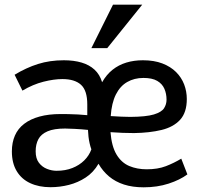

<svg xmlns="http://www.w3.org/2000/svg" viewBox="-20 -798 861 828"><path d="M599.6 9.8Q551.8 9.8 514.6 -2.2Q477.5 -14.2 450.2 -37.1Q422.9 -60.1 404.8 -91.8Q383.3 -54.7 349.9 -32.7Q316.4 -10.7 277.3 -0.7Q238.3 9.3 197.8 9.3Q147.9 9.3 110.4 -8.1Q72.8 -25.4 52 -60.1Q31.2 -94.7 31.2 -145Q31.2 -183.6 44.4 -213.6Q57.6 -243.7 84.5 -264.2Q111.3 -284.7 150.6 -295.4Q189.9 -306.2 242.2 -306.2Q253.9 -306.2 273.9 -305.9Q293.9 -305.7 315.9 -304.4Q337.9 -303.2 356.4 -301.3V-347.7Q356.4 -407.7 329.3 -432.4Q302.2 -457 249 -457Q212.9 -457 167.5 -445.6Q122.1 -434.1 76.7 -407.2L43 -475.6Q92.8 -505.9 143.8 -522Q194.8 -538.1 255.4 -538.1Q298.3 -538.1 331.5 -528.3Q364.7 -518.6 387.5 -497.8Q410.2 -477.1 420.4 -443.4Q439 -476.1 465.3 -497.1Q491.7 -518.1 524.7 -528.1Q557.6 -538.1 596.2 -538.1Q644.5 -538.1 680.2 -524.4Q715.8 -510.7 739.3 -487.3Q762.7 -463.9 774.2 -433.8Q785.6 -403.8 785.6 -371.1Q785.6 -313 756.8 -281.5Q728 -250 676.5 -237.5Q625 -225.1 558.1 -224.1Q534.2 -224.1 508.8 -225.1Q483.4 -226.1 456.5 -228Q461.4 -166.5 482.7 -131.3Q503.9 -96.2 537.6 -82Q571.3 -67.9 612.8 -67.9Q660.2 -67.9 695.1 -81.3Q730 -94.7 761.7 -113.8L788.1 -45.9Q755.9 -22 707 -6.1Q658.2 9.8 599.6 9.8ZM224.1 -61.5Q262.2 -61.5 292.2 -73.5Q322.3 -85.4 343.3 -106.2Q364.3 -127 374 -153.8Q369.6 -166 366.5 -179.9Q363.3 -193.8 361.6 -208.7Q359.9 -223.6 359.4 -237.8Q331.5 -240.7 302.7 -242.2Q273.9 -243.7 260.7 -243.7Q212.9 -243.7 185.1 -231.7Q157.2 -219.7 145.5 -197.8Q133.8 -175.8 133.8 -145.5Q133.8 -114.3 147.9 -95.9Q162.1 -77.6 182.9 -69.6Q203.6 -61.5 224.1 -61.5ZM457.5 -297.4Q481.9 -295.9 502.9 -294.9Q523.9 -293.9 542 -293.9Q610.4 -294.4 643.6 -304.4Q676.8 -314.5 687.5 -331.3Q698.2 -348.1 698.2 -368.2Q698.2 -393.6 689 -415Q679.7 -436.5 658 -449.2Q636.2 -461.9 598.6 -461.9Q559.1 -461.9 528.6 -444.3Q498 -426.8 479.7 -390.4Q461.4 -354 457.5 -297.4ZM374 -590.3 467.3 -777.8H593.3L442.4 -590.3Z"/></svg>

Font: Comme Medium
Style: Regular
Weight: 500
Version: Version 1.000;gftools[0.9.27]